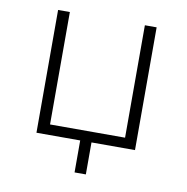

<svg xmlns="http://www.w3.org/2000/svg" viewBox="-75 -595 785 804"><g transform="rotate(10 317.0 -193.0)"><path d="M527 0H342V136H294V0H108V-522H158V-44H477V-522H527Z"/></g></svg>

Font: Montserrat Atlas Light
Style: Regular
Weight: 300
Designer: Julieta Ulanovsky
Foundry: Julieta Ulanovsky
Version: Version 7.200